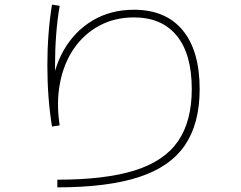

<svg xmlns="http://www.w3.org/2000/svg" viewBox="-20 -774 1040 827"><path d="M227 0Q433 0 560.5 -40Q688 -80 747 -166Q806 -252 806 -390Q806 -541 741.5 -620Q677 -699 557 -699Q474 -699 408 -663.5Q342 -628 298.5 -565Q255 -502 238.5 -417Q222 -332 237 -234L204 -229Q184 -352 184 -492Q184 -632 204 -754L237 -749Q217 -631 217 -491Q217 -456 218.5 -421.5Q220 -387 222 -352L200 -369Q208 -477 255 -558.5Q302 -640 379.5 -686Q457 -732 557 -732Q694 -732 767 -643.5Q840 -555 840 -390Q840 -242 776.5 -148.5Q713 -55 577.5 -11Q442 33 227 33Z"/></svg>

Font: M PLUS 2 Thin ExtraLight
Style: Regular
Weight: 250
Version: Version 1.001